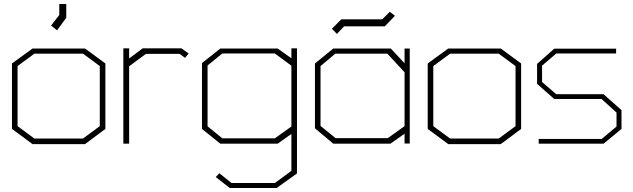

<svg xmlns="http://www.w3.org/2000/svg" viewBox="-20 -720 3174 962"><path d="M406 2H143L40 -74V-402L143 -477H406L508 -402V-74ZM480 -389 396 -451H152L68 -389V-88L152 -26H396L480 -88ZM236 -592 277 -645V-700H312V-631L266 -568Z M907 -430 880 -450H711L627 -388V0H598V-478H627V-427L695 -478H889L925 -452Z M1366 222H1131L1061 167L1079 148L1140 197H1357L1440 136V-49L1371 0H1084L992 -74V-404L1084 -477H1371L1440 -428V-478H1468V149ZM1440 -391 1357 -452H1094L1020 -392V-87L1094 -27H1357L1440 -86Z M2007 -1V-50L1936 0H1650L1558 -77V-402L1650 -477H1938L2007 -403V-477H2033V-1ZM2007 -358 1921 -451H1660L1586 -389V-89L1661 -28H1923L2007 -88ZM1643 -576 1690 -623H1895L1933 -661L1959 -641L1908 -588H1704L1668 -550Z M2489 2H2226L2123 -74V-402L2226 -477H2489L2591 -402V-74ZM2563 -389 2479 -451H2235L2151 -389V-88L2235 -26H2479L2563 -88Z M3004 0H2679V-24H2995L3069 -86V-156L2994 -224H2757L2671 -300V-400L2757 -476H3067V-452H2767L2696 -391V-309L2767 -248H3004L3094 -168V-74Z"/></svg>

Font: Turret Road ExtraLight
Style: Regular
Weight: 275
Designer: Noponies
Foundry: Noponies
Version: Version 1.001; ttfautohint (v1.8)